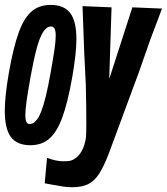

<svg xmlns="http://www.w3.org/2000/svg" viewBox="-24 -580 682 784"><path d="M191.5 174.5 158.5 168.5 168 64.5Q205.5 78.5 233 78.5L250 78Q268 78 284.2 66.2Q300.5 54.5 311.8 32.5Q323 10.5 327 -19Q328.5 -36.5 328.5 -76.5Q328.5 -136.5 326.5 -231Q322 -333 320 -364Q318.5 -388.5 313 -555L431.5 -550L422 -257.5L516.5 -550L637.5 -545Q606 -463 589.2 -416.8Q572.5 -370.5 541 -279L526 -239Q458.5 -58 420.5 46.5Q399 102 379.8 131Q360.5 160 335.5 172.2Q310.5 184.5 270.5 184.5Q253 184.5 236.8 182.2Q220.5 180 191.5 174.5ZM-4.5 -128Q-4.5 -186.5 12.5 -284.5Q31 -389 52.8 -448.2Q74.5 -507.5 105.5 -533.8Q136.5 -560 183 -560Q237 -560 262.5 -527Q288 -494 288 -420Q288 -362.5 271 -265Q252.5 -160 230.2 -100Q208 -40 177 -13.5Q146 13 100 13Q46 13 20.8 -20.2Q-4.5 -53.5 -4.5 -128ZM182.5 -282Q194 -347 198.8 -380.2Q203.5 -413.5 203.5 -434.5Q203.5 -453.5 199 -462.5Q194.5 -471.5 185 -472Q166.5 -472 152.2 -449.8Q138 -427.5 125.8 -382.2Q113.5 -337 100 -262Q89.5 -203 84.5 -167Q79.5 -131 79.5 -109.5Q79.5 -91 83.8 -82.2Q88 -73.5 97 -73.5Q124 -73.5 143.8 -123.5Q163.5 -173.5 182.5 -282Z"/></svg>

Font: JuliaMono ExtraBold
Style: Italic
Weight: 800
Italic angle: -9°
Monospace: yes
Designer: cormullion
Foundry: corm
Version: Version 0.057; ttfautohint (v1.8.4)